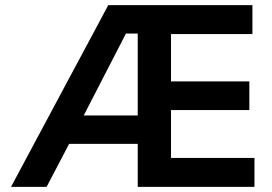

<svg xmlns="http://www.w3.org/2000/svg" viewBox="-20 -730 1063 750"><path d="M23 0 403 -710H966V-597H648V-412H954V-300H648V-113H974V0H518V-168H250L162 0ZM518 -279V-599H472L307 -279Z"/></svg>

Font: Geist SemBd
Style: Regular
Weight: 400
Designer: Basement.studio, Andrés Briganti, Mateo Zaragoza
Foundry: Basement.studio, Vercel, Andrés Briganti, Guido Ferreyra, Mateo Zaragoza
Version: Version 1.401